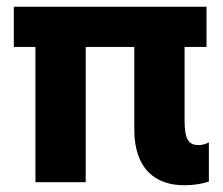

<svg xmlns="http://www.w3.org/2000/svg" viewBox="-20 -540 661 569"><path d="M526 9C551 9 575 6 599 -2V-118C588 -112 576 -110 569 -110C541 -110 527 -124 527 -182V-401H592V-520H21V-401H85V0H234V-401H378V-156C378 -41 439 9 526 9Z"/></svg>

Font: Fixel Display Bold
Style: Bold
Weight: 700
Designer: AlfaBravo + MacPaw
Foundry: Kyrylo Tkachov, Marchela Mozhyna, Serhii Makarenko, Maria Weinstein, Zakhar Kryvoshyya
Version: Version 1.211